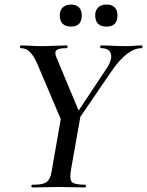

<svg xmlns="http://www.w3.org/2000/svg" viewBox="-20 -825 647 845"><path d="M303 -266 288 -281 450 -525Q475 -563 468 -588Q461 -613 425 -613Q421 -613 421 -619Q421 -625 425 -625Q448 -625 476 -623.5Q504 -622 536 -622Q557 -622 570.5 -623.5Q584 -625 603 -625Q607 -625 607 -619Q607 -613 603 -613Q572 -613 538.5 -587.5Q505 -562 469 -509ZM122 0Q118 0 118 -6Q118 -12 122 -12Q154 -12 171 -17Q188 -22 196.5 -37Q205 -52 209 -81L249 -310L335 -319L293 -81Q285 -38 295.5 -25Q306 -12 355 -12Q358 -12 358 -6Q358 0 355 0Q331 0 302 -1Q273 -2 239 -2Q204 -2 175 -1Q146 0 122 0ZM260 -271 145 -542Q129 -579 112 -596Q95 -613 72 -613Q68 -613 68 -619Q68 -625 72 -625Q91 -625 114.5 -623.5Q138 -622 159 -622Q189 -622 221.5 -623.5Q254 -625 274 -625Q278 -625 277.5 -619Q277 -613 273 -613Q239 -613 229 -604.5Q219 -596 228 -573L335 -317ZM449 -708Q399 -708 399 -758Q399 -780 412.5 -792.5Q426 -805 449 -805Q472 -805 484.5 -792.5Q497 -780 497 -758Q497 -708 449 -708ZM293 -708Q243 -708 243 -758Q243 -780 256.5 -792.5Q270 -805 293 -805Q315 -805 327.5 -792.5Q340 -780 340 -758Q340 -708 293 -708Z"/></svg>

Font: Cormorant Garamond Light SemiBold
Style: Italic
Weight: 600
Italic angle: -10°
Version: Version 4.001